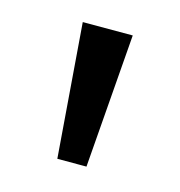

<svg xmlns="http://www.w3.org/2000/svg" viewBox="-54 -763 334 357"><g transform="rotate(15 113.0 -585.0)"><path d="M161.1 -713.9 141.1 -456.1H85L64.9 -713.9Z"/></g></svg>

Font: Khmer
Style: Regular
Weight: 400
Foundry: Danh Hong
Version: Version 2.00 February 8, 2013